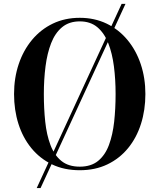

<svg xmlns="http://www.w3.org/2000/svg" viewBox="-20 -850 804 970"><path d="M165.5 100 594.5 -830.5H614L185 100ZM383 10Q304 10 242.8 -19.5Q181.5 -49 138.5 -101.5Q95.5 -154 73.2 -224Q51 -294 51 -375Q51 -456 74.5 -526Q98 -596 142 -648.8Q186 -701.5 247 -730.8Q308 -760 383 -760Q457.5 -760 518.5 -730.8Q579.5 -701.5 623.5 -648.8Q667.5 -596 691 -526Q714.5 -456 714.5 -375Q714.5 -294 692.2 -224Q670 -154 627 -101.5Q584 -49 522.5 -19.5Q461 10 383 10ZM383 -8Q440 -8 475.8 -37.2Q511.5 -66.5 530.5 -117.8Q549.5 -169 556.8 -235.2Q564 -301.5 564 -375Q564 -448.5 555.5 -514.8Q547 -581 526.8 -632.2Q506.5 -683.5 471.5 -712.8Q436.5 -742 383 -742Q329.5 -742 294 -712.8Q258.5 -683.5 238.5 -632.2Q218.5 -581 210 -514.8Q201.5 -448.5 201.5 -375Q201.5 -301.5 208.5 -235.2Q215.5 -169 234.8 -117.8Q254 -66.5 289.8 -37.2Q325.5 -8 383 -8Z"/></svg>

Font: Bodoni Moda 11pt SemiBold
Style: Regular
Weight: 600
Designer: Owen Earl
Foundry: indestructible type
Version: Version 2.004